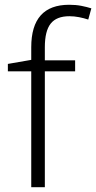

<svg xmlns="http://www.w3.org/2000/svg" viewBox="-20 -785 403 805"><path d="M295 -486H168V0H111V-486H13V-517L111 -534V-587Q111 -765 270 -765Q298 -765 321 -760.5Q344 -756 363 -750L350 -703Q332 -709 311.5 -713Q291 -717 271 -717Q217 -717 192.5 -686Q168 -655 168 -587V-532H295Z"/></svg>

Font: Noto Sans Lao Looped Light
Style: Regular
Weight: 300
Designer: Mark Frömberg, Ben Mitchell
Foundry: The Fontpad Ltd
Version: Version 1.002; ttfautohint (v1.8.4.7-5d5b)